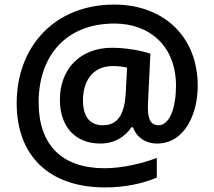

<svg xmlns="http://www.w3.org/2000/svg" viewBox="-20 -734 938 840"><path d="M845 -358C845 -578 692 -714 480 -714C217 -714 53 -528 53 -283C53 -51 196 86 440 86C527 86 604 69 666 43V-43C600 -18 515 2 437 2C250 2 149 -101 149 -286C149 -486 265 -631 481 -631C635 -631 750 -532 750 -359C750 -264 723 -186 673 -186C649 -186 627 -200 627 -260C627 -264 627 -278 628 -295L638 -499C602 -512 532 -525 470 -525C330 -525 242 -431 242 -298C242 -183 306 -106 419 -106C485 -106 529 -139 555 -177H562C575 -137 614 -106 667 -106C787 -106 845 -234 845 -358ZM343 -296C343 -370 378 -445 474 -445C498 -445 520 -442 536 -438L530 -325C525 -242 500 -186 431 -186C377 -186 343 -218 343 -296Z"/></svg>

Font: Noto Sans Balinese SemiBold
Style: Regular
Weight: 600
Designer: Aditya Bayu, David Williams
Foundry: David Williams
Version: Version 2.005